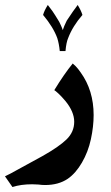

<svg xmlns="http://www.w3.org/2000/svg" viewBox="-80 -543 446 771"><path d="M244 -252Q296 -180 296 -81Q296 -35 285 16Q274 67 249 110Q224 153 192 175Q155 200 101 200Q88 200 74 198L49 197Q4 197 -30 208L-60 165Q-59 164 -49 159.5Q-39 155 -16 142L90 84Q156 47 187 17Q218 -13 218 -54Q218 -94 183 -137Q167 -156 154.5 -167.5Q142 -179 138 -181Q177 -245 212 -288Q215 -286 224 -277Q233 -268 244 -252ZM194 -391Q186 -373 183 -338H160Q157 -368 150 -390Q134 -434 93 -483Q98 -501 112 -523Q134 -495 142 -481L158 -455Q161 -449 165.5 -439Q170 -429 172 -422Q177 -438 188 -460Q201 -480 213 -497L232 -523Q246 -500 251 -483Q212 -438 194 -391Z"/></svg>

Font: Mirza
Style: Bold
Weight: 700
Designer: Arabic design by Kourosh Beigpour, Latin design by Eduardo Tunni, engineering by Lasse Fister
Version: Version 1.0010g